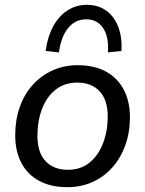

<svg xmlns="http://www.w3.org/2000/svg" viewBox="-20 -766 600 795"><path d="M258 9Q191 9 142.5 -17Q94 -43 68.5 -91.5Q43 -140 43 -206Q43 -269 61.5 -322Q80 -375 115 -414Q150 -453 197.5 -474.5Q245 -496 302 -496Q370 -496 418 -470Q466 -444 492 -395.5Q518 -347 518 -280Q518 -218 499 -165Q480 -112 445.5 -73Q411 -34 363.5 -12.5Q316 9 258 9ZM261 -63Q314 -63 350.5 -92.5Q387 -122 406.5 -172.5Q426 -223 426 -284Q426 -352 392.5 -388Q359 -424 300 -424Q247 -424 210 -394.5Q173 -365 154 -315Q135 -265 135 -203Q135 -135 168.5 -99Q202 -63 261 -63ZM224 -549 169 -555Q177 -614 200 -656.5Q223 -699 259 -722.5Q295 -746 340 -746Q386 -746 419 -722.5Q452 -699 469 -656.5Q486 -614 483 -555L427 -549Q431 -615 406.5 -650.5Q382 -686 337 -686Q292 -686 262.5 -650.5Q233 -615 224 -549Z"/></svg>

Font: Nunito Sans 12pt Medium
Style: Italic
Weight: 500
Italic angle: -9°
Designer: Vernon Adams
Foundry: Vernon Adams
Version: Version 3.101;gftools[0.9.27]